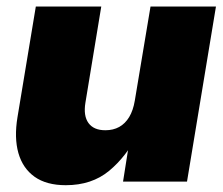

<svg xmlns="http://www.w3.org/2000/svg" viewBox="-20 -542 665 573"><path d="M176.3 10.7Q118.7 10.7 83.3 -14.4Q47.9 -39.6 34.9 -85.2Q22 -130.9 32.2 -192.4L86.9 -522.5H282.2L234.9 -235.4Q228.5 -196.3 244.1 -174.8Q259.8 -153.3 294.4 -153.3Q317.9 -153.3 335.7 -163.1Q353.5 -172.9 365.5 -192.6Q377.4 -212.4 382.3 -241.7L429.2 -522.5H624.5L538.1 0H347.2L369.6 -141.6H390.6Q357.4 -75.2 305.7 -32.2Q253.9 10.7 176.3 10.7Z"/></svg>

Font: Inter 28pt Black
Style: Italic
Weight: 900
Italic angle: -9.3988°
Designer: Rasmus Andersson
Foundry: rsms
Version: Version 4.001;git-66647c0bb